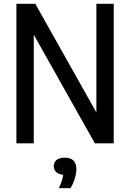

<svg xmlns="http://www.w3.org/2000/svg" viewBox="-20 -760 690 1018"><path d="M67 0V-740H167L512 -126.5H491V-740H583V0H483L138 -613.5H159V0ZM292.5 237.5Q306.5 207 311.8 185.2Q317 163.5 317 142L334 167H325Q295.5 167 280.2 154.2Q265 141.5 265 121Q265 100.5 279.8 88.2Q294.5 76 324 76Q354.5 76 369.8 91.5Q385 107 385 136.5Q385 159.5 376.5 187Q368 214.5 354 237.5Z"/></svg>

Font: Encode Sans SC Condensed Medium
Style: Regular
Weight: 500
Width: 3
Designer: Multiple Designers
Foundry: Impallari Type
Version: Version 3.002